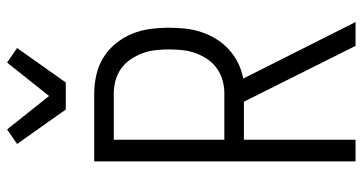

<svg xmlns="http://www.w3.org/2000/svg" viewBox="-260 -760 1020 540"><g transform="rotate(-90 250.0 -490.0)"><path d="M458 0H391L234 -314H127V0H66V-735H257Q283 -735 309.5 -729Q336 -723 358.5 -709Q381 -695 398 -674Q415 -653 425 -628.5Q435 -604 438.5 -577.5Q442 -551 442 -524Q442 -501 439.5 -478Q437 -455 429.5 -433Q422 -411 410 -391.5Q398 -372 381 -356.5Q364 -341 343 -330.5Q322 -320 299 -316ZM127 -369H257Q276 -369 294 -374Q312 -379 327.5 -390Q343 -401 353.5 -416.5Q364 -432 370.5 -450Q377 -468 379 -487Q381 -506 381 -524Q381 -543 379 -562Q377 -581 370.5 -598.5Q364 -616 353.5 -632Q343 -648 327.5 -659Q312 -670 294 -675Q276 -680 257 -680H127ZM212 -815 115 -952 156 -980 250 -862 344 -980 385 -952 288 -815Z"/></g></svg>

Font: Iosevka Light
Style: Regular
Weight: 300
Monospace: yes
Designer: Belleve Invis
Foundry: Belleve Invis
Version: Version 32.5.0; ttfautohint (v1.8.4)